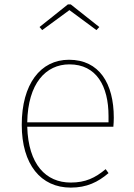

<svg xmlns="http://www.w3.org/2000/svg" viewBox="-20 -843 608 874"><path d="M296 -797 419 -706 432 -720 302 -823H289L160 -720L172 -706ZM498 -307C498 -463 432 -571 294 -571C164 -571 79 -460 79 -275C79 -94 166 11 302 11C375 11 426 -14 474 -55L461 -73C413 -33 369 -12 302 -12C189 -12 109 -94 104 -266H496C497 -278 498 -292 498 -307ZM474 -286H104C107 -464 189 -550 296 -550C419 -550 474 -451 474 -315Z"/></svg>

Font: Glow Sans SC Normal Thin
Style: Regular
Weight: 100
Designer: Ryoko NISHIZUKA (kana, bopomofo & ideographs); Paul D. Hunt (Latin, Greek & Cyrillic); Sandoll Communications, Soo-young
Version: Version 0.93